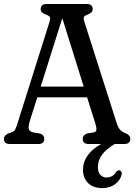

<svg xmlns="http://www.w3.org/2000/svg" viewBox="-34 -720 694 960"><path d="M187.5 -26Q187.5 0 158 0H15Q-14.5 0 -14.5 -26Q-14.5 -41.5 6.5 -52.5L24.5 -58.5Q36.5 -63 41.8 -72.5Q47 -82 54.5 -106.5L213 -609Q219 -627.5 215.5 -634.2Q212 -641 198 -646Q184 -651 176.8 -657.2Q169.5 -663.5 169.5 -674Q169.5 -700 199.5 -700H399.5Q429.5 -700 429.5 -674Q429.5 -656 401.5 -646Q389 -641.5 385.8 -635.2Q382.5 -629 387.5 -612L548 -109Q556 -83 565.8 -72Q575.5 -61 592.5 -54.5Q617.5 -44.5 617.5 -26Q617.5 0 587.5 0H539Q497.5 25.5 476.5 53Q455.5 80.5 455.5 116Q455.5 142 468.2 154.8Q481 167.5 499.5 167.5Q512.5 167.5 524.8 161.5Q537 155.5 545 141.5Q554 129.5 563.5 131.5Q569 132.5 572.8 139Q576.5 145.5 573 157Q567 181 541.5 200.8Q516 220.5 477.5 220.5Q432.5 220.5 406.8 195.5Q381 170.5 381 129Q381 51.5 471.5 0H409.5Q379.5 0 379.5 -26Q379.5 -45 402.5 -53L436.5 -58.5Q446 -60.5 447.8 -70.2Q449.5 -80 442.5 -103.5L401.5 -233.5H152.5L115 -115Q106.5 -87 110 -75Q113.5 -63 130 -58.5L165.5 -52.5Q187.5 -45 187.5 -26ZM169.5 -287H384.5L277.5 -629Z"/></svg>

Font: Fraunces 144pt S100
Style: Regular
Weight: 400
Version: Version 1.000; ttfautohint (v1.8.3)